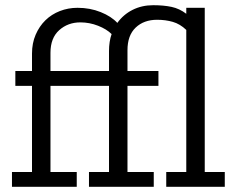

<svg xmlns="http://www.w3.org/2000/svg" viewBox="-20 -718 905 738"><path d="M399 -388H174V-57H275V0H26V-57H103V-388H39V-445H103V-512Q103 -552 117 -584.5Q131 -617 154.5 -640Q178 -663 210 -675.5Q242 -688 278 -688Q326 -688 367 -671.5Q408 -655 431 -630Q454 -662 489.5 -680Q525 -698 569 -698Q609 -698 639.5 -691.5Q670 -685 696 -665V-688H767V-57H844V0H619V-57H696V-603Q672 -626 644 -634Q616 -642 584 -642Q533 -642 501.5 -612Q470 -582 470 -525V-445H589V-388H470V-57H571V0H322V-57H399ZM174 -445H399V-522Q399 -540 401.5 -556.5Q404 -573 409 -587Q390 -606 357 -619Q324 -632 289 -632Q241 -632 207.5 -602Q174 -572 174 -515Z"/></svg>

Font: Zilla Slab Regular
Style: Regular
Weight: 400
Designer: Typotheque.com
Foundry: Typotheque type foundry
Version: Version 1.0; 2017